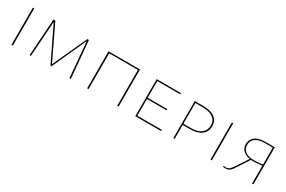

<svg xmlns="http://www.w3.org/2000/svg" viewBox="72 -1258 3066 2060"><g transform="rotate(30 1605.0 -228.0)"><path d="M109 -459H126V0H109Z M827 0 789 -438 597 -15H583L379 -438L349 0H333L364 -459H387L590 -36L784 -459H803L844 0Z M1436 0H1419V-444H1063V0H1046V-459H1436Z M1963 -15V0H1643V-459H1943V-444H1659V-237H1903V-222H1659V-15Z M2412 -320Q2412 -251 2362.5 -212Q2313 -173 2226 -173H2130V0H2114V-459H2224Q2313 -459 2362.5 -422.5Q2412 -386 2412 -320ZM2395 -319Q2395 -378 2349.5 -411Q2304 -444 2222 -444H2130V-188H2227Q2306 -188 2350.5 -223Q2395 -258 2395 -319Z M2574 -459H2591V0H2574Z M3106 -459V0H3089V-222Q3035 -213 2980 -213Q2961 -213 2952 -214L2880 -103Q2850 -57 2836.5 -38.5Q2823 -20 2804.5 -8.5Q2786 3 2760 3Q2746 3 2728 0L2732 -13Q2744 -10 2758 -10Q2787 -10 2805 -27Q2823 -44 2853 -90Q2856 -95 2859 -99.5Q2862 -104 2865 -109L2936 -217Q2883 -226 2851 -255.5Q2819 -285 2819 -333Q2819 -392 2862.5 -425.5Q2906 -459 2986 -459ZM3089 -236V-445H2985Q2914 -445 2875 -415Q2836 -385 2836 -334Q2836 -282 2875 -254.5Q2914 -227 2979 -227Q3034 -227 3089 -236Z"/></g></svg>

Font: Ysabeau SC Thin
Style: Regular
Weight: 200
Designer: Christian Thalmann (Catharsis Fonts)
Version: Version 0.003